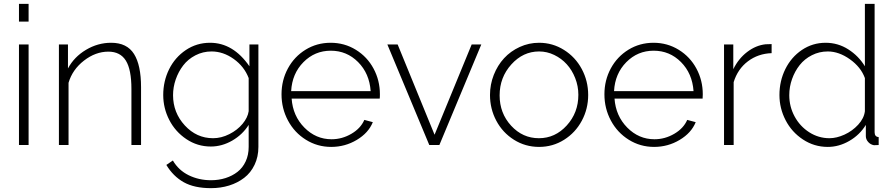

<svg xmlns="http://www.w3.org/2000/svg" viewBox="-20 -750 4624 993"><path d="M78.1 -638.2V-730H127.9V-638.2ZM78.1 0V-520H127.9V0Z M709.5 0H659.7V-290Q659.7 -390.1 630.9 -436.5Q602.1 -482.9 540.5 -482.9Q474.1 -482.9 414.3 -436.5Q354.5 -390.1 334.5 -321.8V0H284.7V-520H331.5V-396Q363.3 -455.6 424.6 -492.2Q485.8 -528.8 554.7 -528.8Q636.7 -528.8 673.1 -470.9Q709.5 -413.1 709.5 -298.8Z M824.2 -258.8Q824.2 -330.1 854.5 -391.6Q884.8 -453.1 940.9 -491Q997.1 -528.8 1066.4 -528.8Q1186 -528.8 1270 -407.2V-520H1316.4V9.8Q1316.4 61 1296.6 102.3Q1276.9 143.6 1242.9 169.7Q1209 195.8 1165 209.5Q1121.1 223.1 1071.3 223.1Q984.9 223.1 930.2 192.4Q875.5 161.6 840.3 103L874 80.1Q903.8 130.9 956.3 156.5Q1008.8 182.1 1071.3 182.1Q1111.3 182.1 1146.5 170.9Q1181.6 159.7 1208.5 138.7Q1235.4 117.7 1250.7 84.5Q1266.1 51.3 1266.1 9.8V-104Q1234.4 -53.7 1181.2 -22.9Q1127.9 7.8 1070.3 7.8Q1001 7.8 943.8 -30.5Q886.7 -68.8 855.5 -129.6Q824.2 -190.4 824.2 -258.8ZM1266.1 -174.8V-346.2Q1243.2 -406.2 1188.7 -445.1Q1134.3 -483.9 1074.2 -483.9Q1029.3 -483.9 990.7 -463.9Q952.1 -443.8 927.5 -411.6Q902.8 -379.4 888.9 -339.4Q875 -299.3 875 -257.8Q875 -167.5 935.8 -101.3Q996.6 -35.2 1082 -35.2Q1124.5 -35.2 1166 -56.2Q1207.5 -77.1 1234.4 -109.4Q1261.2 -141.6 1266.1 -174.8Z M1692.9 9.8Q1621.6 9.8 1562.3 -27.1Q1502.9 -64 1469.5 -126.5Q1436 -189 1436 -262.2Q1436 -335 1469 -396Q1502 -457 1560.3 -492.9Q1618.7 -528.8 1689.9 -528.8Q1761.7 -528.8 1820.6 -492.4Q1879.4 -456.1 1912.1 -395Q1944.8 -334 1944.8 -262.2Q1944.8 -245.1 1943.8 -240.2H1488.3Q1494.6 -150.4 1554.2 -90.1Q1613.8 -29.8 1694.8 -29.8Q1749 -29.8 1797.1 -57.9Q1845.2 -85.9 1864.3 -129.9L1908.2 -118.2Q1885.7 -62.5 1825.2 -26.4Q1764.6 9.8 1692.9 9.8ZM1485.8 -278.8H1897Q1890.6 -370.1 1832 -429Q1773.4 -487.8 1690.9 -487.8Q1607.9 -487.8 1549.3 -428.5Q1490.7 -369.1 1485.8 -278.8Z M2200.2 0 1983.4 -520H2036.6L2227.5 -53.2L2419.4 -520H2469.2L2252.4 0Z M2514.2 -258.8Q2514.2 -313 2533.7 -362.5Q2553.2 -412.1 2586.9 -448.7Q2620.6 -485.4 2668 -507.1Q2715.3 -528.8 2768.1 -528.8Q2837.9 -528.8 2896.7 -491.9Q2955.6 -455.1 2988.8 -393.1Q3022 -331.1 3022 -258.8Q3022 -187 2989 -125.5Q2956.1 -64 2897.5 -27.1Q2838.9 9.8 2768.1 9.8Q2696.8 9.8 2638.2 -27.1Q2579.6 -64 2546.9 -125.5Q2514.2 -187 2514.2 -258.8ZM2971.2 -259.8Q2971.2 -304.7 2954.8 -346.2Q2938.5 -387.7 2911.1 -417.7Q2883.8 -447.8 2846.4 -465.8Q2809.1 -483.9 2768.1 -483.9Q2685.1 -483.9 2624.5 -416.7Q2564 -349.6 2564 -256.8Q2564 -164.6 2623.5 -99.9Q2683.1 -35.2 2767.1 -35.2Q2851.1 -35.2 2911.1 -101.1Q2971.2 -167 2971.2 -259.8Z M3362.8 9.8Q3291.5 9.8 3232.2 -27.1Q3172.9 -64 3139.4 -126.5Q3106 -189 3106 -262.2Q3106 -335 3138.9 -396Q3171.9 -457 3230.2 -492.9Q3288.6 -528.8 3359.9 -528.8Q3431.6 -528.8 3490.5 -492.4Q3549.3 -456.1 3582 -395Q3614.7 -334 3614.7 -262.2Q3614.7 -245.1 3613.8 -240.2H3158.2Q3164.6 -150.4 3224.1 -90.1Q3283.7 -29.8 3364.7 -29.8Q3418.9 -29.8 3467 -57.9Q3515.1 -85.9 3534.2 -129.9L3578.1 -118.2Q3555.7 -62.5 3495.1 -26.4Q3434.6 9.8 3362.8 9.8ZM3155.8 -278.8H3566.9Q3560.5 -370.1 3502 -429Q3443.4 -487.8 3360.8 -487.8Q3277.8 -487.8 3219.2 -428.5Q3160.6 -369.1 3155.8 -278.8Z M3970.7 -475.1Q3900.9 -472.7 3848.1 -432.9Q3795.4 -393.1 3774.4 -325.2V0H3724.6V-520H3772.5V-392.1Q3799.3 -446.8 3844.2 -481.2Q3889.2 -515.6 3939.5 -521Q3952.6 -522 3970.7 -522Z M4011.2 -258.8Q4011.2 -331.1 4041.7 -392.8Q4072.3 -454.6 4127.4 -491.7Q4182.6 -528.8 4250 -528.8Q4314 -528.8 4367.4 -494.6Q4420.9 -460.4 4453.1 -407.2V-730H4503.4V-65.9Q4503.4 -42.5 4524.4 -41V0Q4504.9 1.5 4500 1Q4482.4 -2 4470.2 -15.6Q4458 -29.3 4458 -45.9V-104Q4426.3 -52.2 4372.6 -21.2Q4318.8 9.8 4261.2 9.8Q4190.9 9.8 4132.8 -28.6Q4074.7 -66.9 4043 -128.4Q4011.2 -189.9 4011.2 -258.8ZM4453.1 -174.8V-346.2Q4432.6 -402.8 4375.7 -443.4Q4318.8 -483.9 4261.2 -483.9Q4217.3 -483.9 4179.2 -464.6Q4141.1 -445.3 4116 -413.6Q4090.8 -381.8 4076.4 -341.3Q4062 -300.8 4062 -257.8Q4062 -198.7 4089.6 -147.7Q4117.2 -96.7 4165.3 -65.9Q4213.4 -35.2 4270 -35.2Q4306.6 -35.2 4347.4 -53.7Q4388.2 -72.3 4418.5 -105.2Q4448.7 -138.2 4453.1 -174.8Z"/></svg>

Font: Rawline Light
Style: Regular
Weight: 300
Designer: Matt McInerney, Pablo Impallari, Rodrigo Fuenzalida
Foundry: Matt McInerney, Pablo Impallari, Rodrigo Fuenzalida
Version: Version 4.020;PS 004.020;hotconv 1.0.88;makeotf.lib2.5.64775